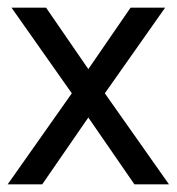

<svg xmlns="http://www.w3.org/2000/svg" viewBox="-20 -480 460 500"><path d="M320 -460H410L253 -237L420 0H330L210 -174L90 0H0L167 -237L10 -460H100L210 -300Z"/></svg>

Font: renner_400book
Style: Book
Weight: 400
Version: Version 003.000 ; ttfautohint (v0.97) -l 8 -r 50 -G 200 -x 1